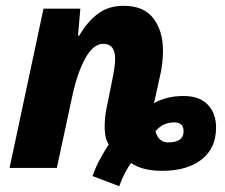

<svg xmlns="http://www.w3.org/2000/svg" viewBox="-20 -579 777 662"><path d="M559 -88Q527 -88 516 -126Q541 -157 581 -157Q613 -157 613 -126Q613 -88 559 -88ZM391 63Q411 10 432 -17Q471 10 539 10Q625 10 675 -29Q725 -68 725 -139Q725 -188 696.5 -218Q668 -248 613 -248Q581 -248 555 -241Q529 -234 511 -223L529 -305Q542 -356 542 -404Q542 -472 509 -515.5Q476 -559 406 -559Q354 -559 317.5 -531.5Q281 -504 253 -456H249L257 -549H130L13 0H176L228 -242Q245 -324 273 -376Q301 -428 336 -428Q377 -428 377 -376Q377 -362 374.5 -345.5Q372 -329 369 -313L347 -204Q340 -169 341 -134.5Q342 -100 355 -81Q342 -61 327 -34.5Q312 -8 299 28Z"/></svg>

Font: Noto Sans Display Extra
Style: Italic
Weight: 800
Italic angle: -12°
Designer: Monotype Design Team
Foundry: Monotype Imaging Inc.
Version: Version 1.900